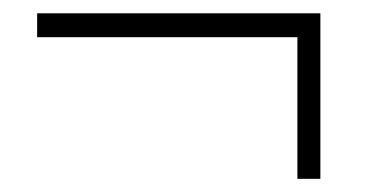

<svg xmlns="http://www.w3.org/2000/svg" viewBox="-20 -377 575 290"><path d="M36.1 -356.9H463.9V-106.9H429.2V-320.8H36.1Z"/></svg>

Font: RawengulkPcs
Style: Regular
Weight: 400
Version: Version 0.92